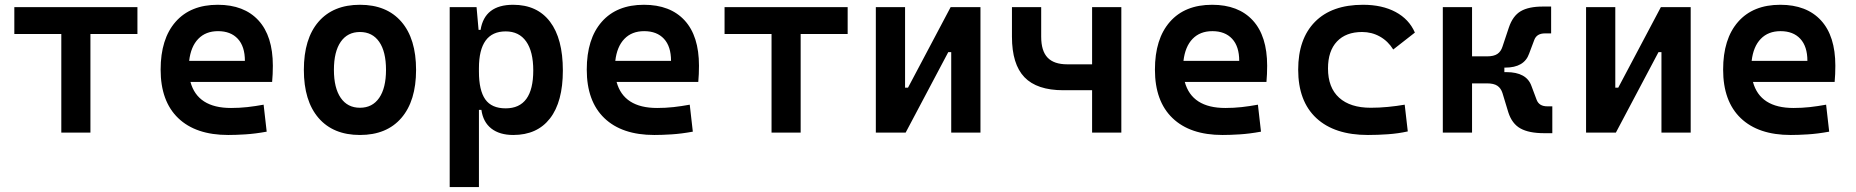

<svg xmlns="http://www.w3.org/2000/svg" viewBox="-20 -547 7657 792"><path d="M232.9 0V-406.7H39.1V-517.6H546.9V-406.7H353V0Z M921.4 9.8Q787.6 9.8 715.1 -59.8Q642.6 -129.4 642.6 -259.8Q642.6 -386.7 704.3 -457Q766.1 -527.3 878.4 -527.3Q986.8 -527.3 1046.1 -462.9Q1105.5 -398.4 1105.5 -275.9Q1105.5 -240.7 1102.5 -209H765.6Q794.9 -101.6 933.1 -101.6Q967.3 -101.6 1000.2 -105.2Q1033.2 -108.9 1067.4 -115.2L1080.1 -3.9Q1031.7 4.9 991.9 7.3Q952.1 9.8 921.4 9.8ZM760.3 -295.9H990.2Q990.2 -355.5 960.9 -387Q931.6 -418.5 879.4 -418.5Q828.6 -418.5 797.9 -386.7Q767.1 -355 760.3 -295.9Z M1464.8 9.8Q1354.5 9.8 1293.9 -60.5Q1233.4 -130.9 1233.4 -258.8Q1233.4 -387.2 1293.9 -457.3Q1354.5 -527.3 1464.8 -527.3Q1575.2 -527.3 1635.7 -457.3Q1696.3 -387.2 1696.3 -258.8Q1696.3 -130.9 1635.7 -60.5Q1575.2 9.8 1464.8 9.8ZM1464.8 -102.5Q1516.1 -102.5 1544.2 -143.3Q1572.3 -184.1 1572.3 -258.8Q1572.3 -334 1544.2 -374.5Q1516.1 -415 1464.8 -415Q1413.6 -415 1385.5 -374.5Q1357.4 -334 1357.4 -258.8Q1357.4 -184.1 1385.5 -143.3Q1413.6 -102.5 1464.8 -102.5Z M1835 224.6V-517.6H1945.8L1954.1 -423.8H1962.4Q1979 -527.3 2096.7 -527.3Q2195.8 -527.3 2248.8 -457.5Q2301.8 -387.7 2301.8 -256.3Q2301.8 -127 2248.8 -58.6Q2195.8 9.8 2097.2 9.8Q2041 9.8 2006.8 -16.8Q1972.7 -43.5 1965.8 -93.8H1955.6V224.6ZM1955.6 -251.5Q1955.6 -174.3 1981.7 -137.2Q2007.8 -100.1 2065.9 -100.1Q2179.7 -100.1 2179.7 -256.3Q2179.7 -334.5 2150.4 -376Q2121.1 -417.5 2065.9 -417.5Q1955.6 -417.5 1955.6 -265.6Z M2679.2 9.8Q2545.4 9.8 2472.9 -59.8Q2400.4 -129.4 2400.4 -259.8Q2400.4 -386.7 2462.2 -457Q2523.9 -527.3 2636.2 -527.3Q2744.6 -527.3 2804 -462.9Q2863.3 -398.4 2863.3 -275.9Q2863.3 -240.7 2860.4 -209H2523.4Q2552.7 -101.6 2690.9 -101.6Q2725.1 -101.6 2758.1 -105.2Q2791 -108.9 2825.2 -115.2L2837.9 -3.9Q2789.6 4.9 2749.8 7.3Q2710 9.8 2679.2 9.8ZM2518.1 -295.9H2748Q2748 -355.5 2718.8 -387Q2689.5 -418.5 2637.2 -418.5Q2586.4 -418.5 2555.7 -386.7Q2524.9 -355 2518.1 -295.9Z M3162.6 0V-406.7H2968.8V-517.6H3476.6V-406.7H3282.7V0Z M3592.8 0V-517.6H3713.4V-185.5H3725.6L3901.4 -517.6H4024.4V0H3903.8V-332H3891.6L3715.8 0Z M4366.2 -174.8Q4257.3 -174.8 4205.8 -228.5Q4154.3 -282.2 4154.3 -395.5V-517.6H4274.9V-395.5Q4274.9 -336.9 4301.3 -309.3Q4327.6 -281.7 4382.3 -281.7H4484.9V-517.6H4605.5V0H4484.9V-174.8Z M5022.9 9.8Q4889.2 9.8 4816.7 -59.8Q4744.1 -129.4 4744.1 -259.8Q4744.1 -386.7 4805.9 -457Q4867.7 -527.3 4980 -527.3Q5088.4 -527.3 5147.7 -462.9Q5207 -398.4 5207 -275.9Q5207 -240.7 5204.1 -209H4867.2Q4896.5 -101.6 5034.7 -101.6Q5068.8 -101.6 5101.8 -105.2Q5134.8 -108.9 5168.9 -115.2L5181.6 -3.9Q5133.3 4.9 5093.5 7.3Q5053.7 9.8 5022.9 9.8ZM4861.8 -295.9H5091.8Q5091.8 -355.5 5062.5 -387Q5033.2 -418.5 4981 -418.5Q4930.2 -418.5 4899.4 -386.7Q4868.7 -355 4861.8 -295.9Z M5622.6 9.8Q5484.9 9.8 5409.9 -59.8Q5335 -129.4 5335 -259.8Q5335 -386.7 5404.3 -457Q5473.6 -527.3 5602.5 -527.3Q5681.2 -527.3 5736.8 -497.6Q5792.5 -467.8 5816.4 -412.6L5727.1 -342.8Q5705.6 -377.4 5672.1 -396.2Q5638.7 -415 5598.6 -415Q5532.2 -415 5495.1 -376Q5458 -336.9 5458 -264.6Q5458 -185.5 5503.9 -144Q5549.8 -102.5 5634.3 -102.5Q5669.9 -102.5 5705.3 -106Q5740.7 -109.4 5774.4 -115.2L5787.1 -4.9Q5747.1 3.9 5705.1 6.8Q5663.1 9.8 5622.6 9.8Z M5931.6 0V-517.6H6052.2V-314.5H6113.3Q6142.1 -314.5 6156.7 -324.5Q6171.4 -334.5 6177.7 -354.5L6204.1 -433.6Q6220.2 -481.4 6252.9 -500.7Q6285.6 -520 6344.7 -520H6378.4V-409.2H6352.5Q6319.3 -409.2 6309.1 -382.8L6287.6 -325.7Q6267.6 -268.1 6189 -268.1H6185.5V-249.5H6193.8Q6277.3 -249.5 6297.4 -191.9L6318.8 -134.8Q6329.1 -108.4 6362.3 -108.4H6383.3V2.4H6349.6Q6287.1 2.4 6252 -17.1Q6216.8 -36.6 6201.7 -84L6177.7 -163.1Q6171.4 -183.1 6156.7 -193.1Q6142.1 -203.1 6113.3 -203.1H6052.2V0Z M6522.5 0V-517.6H6643.1V-185.5H6655.3L6831.1 -517.6H6954.1V0H6833.5V-332H6821.3L6645.5 0Z M7366.7 9.8Q7232.9 9.8 7160.4 -59.8Q7087.9 -129.4 7087.9 -259.8Q7087.9 -386.7 7149.7 -457Q7211.4 -527.3 7323.7 -527.3Q7432.1 -527.3 7491.5 -462.9Q7550.8 -398.4 7550.8 -275.9Q7550.8 -240.7 7547.9 -209H7210.9Q7240.2 -101.6 7378.4 -101.6Q7412.6 -101.6 7445.6 -105.2Q7478.5 -108.9 7512.7 -115.2L7525.4 -3.9Q7477.1 4.9 7437.3 7.3Q7397.5 9.8 7366.7 9.8ZM7205.6 -295.9H7435.5Q7435.5 -355.5 7406.2 -387Q7377 -418.5 7324.7 -418.5Q7273.9 -418.5 7243.2 -386.7Q7212.4 -355 7205.6 -295.9Z"/></svg>

Font: Cascadia Code SemiBold
Style: Regular
Weight: 600
Monospace: yes
Designer: Aaron Bell
Foundry: Saja Typeworks
Version: Version 2404.023; ttfautohint (v1.8.4)